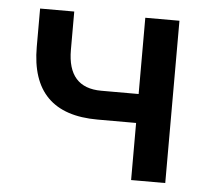

<svg xmlns="http://www.w3.org/2000/svg" viewBox="-43 -564 672 610"><g transform="rotate(5 293.0 -259.0)"><path d="M273.4 -182.1Q61 -182.1 61 -395.5V-517.6H169.9V-395.5Q169.9 -274.4 277.3 -274.4H396.5V-517.6H505.4V0H396.5V-182.1Z"/></g></svg>

Font: Caskaydia Cove Medium
Style: Regular
Weight: 500
Monospace: yes
Designer: Aaron Bell
Foundry: Saja Typeworks
Version: Version 4.300; ttfautohint (v1.8.3)